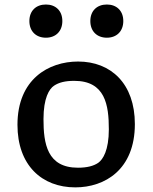

<svg xmlns="http://www.w3.org/2000/svg" viewBox="-20 -798 660 830"><path d="M305.5 12C433 12 563 -64.5 563 -261.5C563 -436.5 459.5 -532 317.5 -532C190.5 -532 55.5 -456 55.5 -258.5C55.5 -84 160.5 12 305.5 12ZM107 -707C107 -662.5 136 -635 178.5 -635C220.5 -635 249.5 -662.5 249.5 -707C249.5 -751.5 220.5 -778.5 178.5 -778.5C136 -778.5 107 -751.5 107 -707ZM168 -283C168 -374 192.5 -413.5 213.5 -427.5C234.5 -441.5 261.5 -448.5 301 -448.5C435 -448.5 450.5 -344 450.5 -239C450.5 -148 425 -108.5 404.5 -94C384.5 -80.5 356.5 -73 317 -73C183.5 -73 168 -177.5 168 -283ZM370.5 -707C370.5 -662.5 399.5 -635 442 -635C484 -635 513 -662.5 513 -707C513 -751.5 484 -778.5 442 -778.5C399.5 -778.5 370.5 -751.5 370.5 -707Z"/></svg>

Font: Monaspace Argon Medium
Style: Regular
Weight: 500
Designer: Riley Cran & the Lettermatic Team
Foundry: Lettermatic
Version: Version 1.000 (Monaspace Argon)